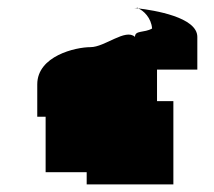

<svg xmlns="http://www.w3.org/2000/svg" viewBox="-20 -797 563 505"><path d="M78 -490H100V-344H208V-312H436V-531H393V-614H499V-700C499 -752 385 -770 343 -775C357 -770 378 -750 380 -722C359 -710 335 -718 335 -700C310 -723 256 -673 218 -673C179 -673 78 -650 78 -575ZM343 -775C332 -776 332 -776 337 -776C338 -776 342 -776 343 -777Z"/></svg>

Font: bitstorm
Style: ultext
Weight: 400
Version: Version 0.2